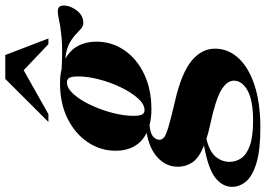

<svg xmlns="http://www.w3.org/2000/svg" viewBox="-237 -613 1004 726"><g transform="rotate(-90 265.0 -250.0)"><path d="M144.5 232.5Q60.5 232.5 11.8 217.8Q-37 203 -57.8 178.8Q-78.5 154.5 -78.5 125.5Q-78.5 89.5 -44.2 62.2Q-10 35 77.5 19.5Q31 0.5 14.2 -24.2Q-2.5 -49 -2.5 -79.5Q-2.5 -123 31.2 -155Q65 -187 125.5 -197.5Q91.5 -214.5 74.8 -244.5Q58 -274.5 58 -314.5Q58 -372.5 90.5 -420.5Q123 -468.5 180.2 -496.8Q237.5 -525 313 -525Q342.5 -525 367.5 -519Q441.5 -515 484 -519Q526.5 -523 549.2 -528.2Q572 -533.5 585.5 -533.5Q607 -533.5 607 -512Q607 -485.5 588 -461.2Q569 -437 541.5 -437Q529 -437 518.8 -446.2Q508.5 -455.5 495 -468Q481.5 -480.5 460.5 -491.2Q439.5 -502 405.5 -505Q438 -487.5 454.2 -457.2Q470.5 -427 470.5 -388Q470.5 -329 438 -281.8Q405.5 -234.5 348 -207Q290.5 -179.5 216 -179.5Q182 -179.5 154.5 -186.5Q123 -183.5 111.2 -172.8Q99.5 -162 99.5 -149.5Q99.5 -140 107.5 -132.5Q115.5 -125 146.5 -115.5Q177.5 -106 246.5 -90Q351 -66 397.5 -28Q444 10 444 60.5Q444 111 408.2 149.8Q372.5 188.5 305.5 210.5Q238.5 232.5 144.5 232.5ZM211.5 -205.5Q234 -205.5 256.5 -230.8Q279 -256 297.8 -295Q316.5 -334 327.8 -377.2Q339 -420.5 339 -456.5Q339 -481 333.5 -490Q328 -499 317 -499Q294.5 -499 272 -473.8Q249.5 -448.5 231 -409.2Q212.5 -370 201.2 -326.8Q190 -283.5 190 -247.5Q190 -223.5 195.2 -214.5Q200.5 -205.5 211.5 -205.5ZM16 116Q16 140 29.8 160.2Q43.5 180.5 77.5 192.8Q111.5 205 172 205Q248 205 285.5 184.2Q323 163.5 323 132.5Q323 106 287.2 84.5Q251.5 63 155.5 42.5Q126 36 102.5 28.5Q54 40.5 35 64Q16 87.5 16 116ZM167 -569 329.5 -732H420L482.5 -569H461L362.5 -662.5L196.5 -569Z"/></g></svg>

Font: Newsreader Display
Style: Bold Italic
Weight: 700
Italic angle: -17°
Designer: Hugues Gentile
Foundry: Production Type
Version: Version 1.001